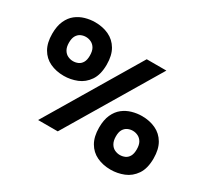

<svg xmlns="http://www.w3.org/2000/svg" viewBox="-147 -921 1271 1185"><g transform="rotate(30 488.5 -328.5)"><path d="M216 -315Q161 -315 117.5 -335.5Q74 -356 49.5 -398.5Q25 -441 25 -505Q25 -560 42 -597.5Q59 -635 87 -657Q115 -679 150 -689Q185 -699 220 -699Q275 -699 318.5 -678.5Q362 -658 387 -615.5Q412 -573 412 -508Q412 -436 383 -393.5Q354 -351 309 -333Q264 -315 216 -315ZM220 -422Q239 -422 256 -429.5Q273 -437 283.5 -455Q294 -473 294 -503Q294 -536 283 -555Q272 -574 254 -583Q236 -592 216 -592Q197 -592 180 -584Q163 -576 152.5 -558Q142 -540 142 -509Q142 -478 153.5 -458.5Q165 -439 183 -430.5Q201 -422 220 -422ZM756 42Q701 42 657.5 21.5Q614 1 589.5 -41.5Q565 -84 565 -148Q565 -203 582 -240.5Q599 -278 627 -300Q655 -322 690 -332Q725 -342 760 -342Q815 -342 858.5 -321.5Q902 -301 927 -258.5Q952 -216 952 -151Q952 -79 923 -36.5Q894 6 849 24Q804 42 756 42ZM760 -65Q779 -65 796 -72.5Q813 -80 823.5 -98Q834 -116 834 -147Q834 -179 823 -198Q812 -217 794 -226Q776 -235 756 -235Q737 -235 720 -227Q703 -219 692.5 -201.5Q682 -184 682 -153Q682 -122 693.5 -102Q705 -82 723 -73.5Q741 -65 760 -65ZM216 0 609 -660H749L356 0Z"/></g></svg>

Font: Bricolage Grotesque
Style: Bold
Weight: 700
Designer: Mathieu Triay
Foundry: Atelier Triay
Version: Version 1.001;gftools[0.9.33.dev8+g029e19f]